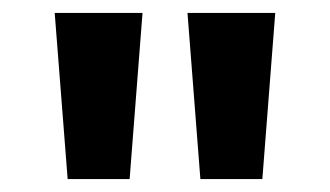

<svg xmlns="http://www.w3.org/2000/svg" viewBox="-20 -734 512 298"><path d="M201.2 -713.9 181.2 -456.1H85L64.9 -713.9ZM407.2 -713.9 387.2 -456.1H291L271 -713.9Z"/></svg>

Font: Zoram GWebM
Style: Bold
Weight: 700
Foundry: Ascender Corporation
Version: Version 1.000